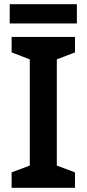

<svg xmlns="http://www.w3.org/2000/svg" viewBox="-20 -889 410 909"><path d="M335 0H35V-73L121 -105V-608L35 -641V-714H335V-641L249 -608V-105L335 -73ZM344 -869V-778H26V-869Z"/></svg>

Font: Noto Sans SemiBold
Style: Regular
Weight: 600
Designer: Monotype Design Team
Foundry: Monotype Imaging Inc.
Version: Version 2.007